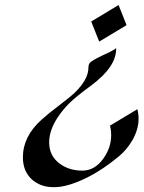

<svg xmlns="http://www.w3.org/2000/svg" viewBox="-20 -740 579 774"><path d="M490.2 -638.7 379.9 -572.3 347.7 -653.3 458 -719.7ZM106.4 -18.6Q72.3 -51.3 72.3 -106Q72.3 -190.4 147.9 -257.8Q177.2 -284.2 220 -316.4Q262.7 -348.6 282.2 -367.2Q336.4 -420.4 336.4 -466.8Q336.4 -483.4 346.2 -490.5Q356 -497.6 367.7 -503.9Q379.4 -510.3 393.1 -516.6Q406.7 -522.9 418.5 -528.3Q446.3 -542 448.2 -546.9V-544.4Q449.2 -470.7 347.7 -395.5Q284.7 -349.1 260 -324.5Q235.4 -299.8 217.8 -274.4Q178.2 -218.3 178.2 -166Q178.2 -112.3 219.7 -81.1Q257.8 -52.2 312 -52.2Q361.8 -52.2 396.5 -100.6Q428.2 -144.5 428.2 -195.8Q428.2 -215.8 423.3 -233.4L533.7 -299.8Q538.6 -281.7 538.6 -260Q538.6 -238.3 531.7 -216.1Q524.9 -193.8 513.2 -173.8Q491.2 -136.2 459.7 -110.1Q428.2 -84 397.2 -63Q366.2 -42 332 -24.7Q297.9 -7.3 262.7 3.7Q227.5 14.6 197.8 14.6Q168 14.6 145.5 5.9Q123 -2.9 106.4 -18.6Z"/></svg>

Font: Fondamento
Style: Italic
Weight: 400
Italic angle: -12°
Version: Version 1.000